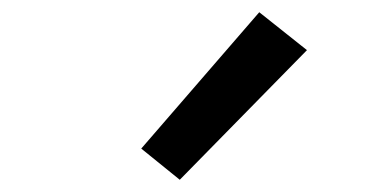

<svg xmlns="http://www.w3.org/2000/svg" viewBox="-20 -830 640 314"><path d="M274 -536 211 -587 404 -810 482 -748Z"/></svg>

Font: Iosevka Fixed Curly Md Ex
Style: Regular
Weight: 500
Width: 7
Monospace: yes
Designer: Belleve Invis
Foundry: Belleve Invis
Version: Version 30.1.2